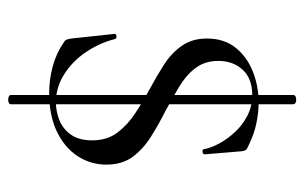

<svg xmlns="http://www.w3.org/2000/svg" viewBox="-152 -456 716 451"><g transform="rotate(90 205.5 -230.0)"><path d="M202.6 102V-561Q202.6 -566 208.1 -567.5Q213.6 -569 219 -567.5Q224.4 -566 224.4 -561V102Q224.4 106 219 107.5Q213.6 109 208.1 107.5Q202.6 106 202.6 102ZM122.6 -385.6Q122.6 -353.4 139.7 -331.2Q156.8 -309 184.3 -292.7Q211.8 -276.4 241.2 -260.6Q271.8 -245.2 300.7 -227Q329.6 -208.8 347.9 -184.1Q366.2 -159.4 366.2 -122.2Q366.2 -85.4 346.3 -54.9Q326.4 -24.4 288.7 -6.2Q251 12 198.2 12Q166.2 12 135.2 3.6Q104.2 -4.8 78.6 -22.6Q73.8 -25.4 72.2 -30Q70.6 -34.6 69.8 -42L59.2 -140.6Q58.4 -145.6 64.2 -146.1Q70 -146.6 71.2 -142.6Q80.4 -106 102 -74.2Q123.6 -42.4 154.2 -23.1Q184.8 -3.8 219.6 -3.8Q240.4 -3.8 261 -11.7Q281.6 -19.6 295.4 -38.5Q309.2 -57.4 309.2 -89Q309.2 -123.8 291.4 -147.7Q273.6 -171.6 246.2 -189.7Q218.8 -207.8 189.4 -223.8Q159.4 -239.8 131.9 -257.4Q104.4 -275 87.2 -299.4Q70 -323.8 70 -358.6Q70 -398.8 91.3 -425.6Q112.6 -452.4 147 -466.2Q181.4 -480 220.8 -480Q243 -480 268.3 -474.9Q293.6 -469.8 319.8 -457Q329 -453.2 331.5 -450.2Q334 -447.2 334.8 -440.2L342 -353.2Q342 -349.4 336.6 -348.3Q331.2 -347.2 330 -351Q327 -368.4 316.1 -388.2Q305.2 -408 288.8 -425.4Q272.4 -442.8 250.6 -453.9Q228.8 -465 203 -465Q163.8 -465 143.2 -442.4Q122.6 -419.8 122.6 -385.6Z"/></g></svg>

Font: Cormorant Garamond Light
Style: Regular
Weight: 300
Designer: Christian Thalmann (Catharsis Fonts)
Foundry: Catharsis Fonts
Version: Version 4.001